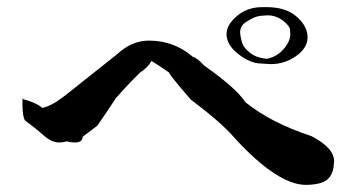

<svg xmlns="http://www.w3.org/2000/svg" viewBox="-20 -625 997 539"><path d="M841 -106H839Q760 -106 640 -236Q603 -280 516 -345Q456 -414 455 -421Q421 -445 405 -454Q396 -436 374 -422Q339 -388 305 -349Q277 -306 253 -272L212 -241Q212 -225 190 -225Q181 -225 167 -228Q156 -225 146 -225Q125 -225 102.5 -245Q80 -265 50 -287Q43 -299 43 -333V-349L40 -348Q80 -338 99 -322Q126 -328 163 -357L309 -473Q350 -511 398 -511Q469 -511 522 -465Q533 -463 553 -441Q643 -378 669 -338Q741 -280 854 -243Q918 -210 918 -172L917 -164Q916 -137 900 -122Q884 -107 841 -106ZM740 -445Q734 -445 707.5 -447Q681 -449 650.5 -472Q620 -495 616 -524V-530Q616 -555 645 -580Q674 -605 717 -605H728Q782 -605 812.5 -578.5Q843 -552 843.5 -521Q844 -490 809 -466Q778 -445 740 -445ZM730 -460Q758 -466 776.5 -487.5Q795 -509 795 -530Q795 -531 794 -542Q793 -553 772 -569Q753 -582 731 -582Q727 -582 711 -580.5Q695 -579 672 -564Q654 -553 654 -534Q654 -527 658.5 -509Q663 -491 682 -476.5Q701 -462 730 -460Z"/></svg>

Font: Xiangcui Kesong Xiangcui Kesong
Style: Regular
Weight: 400
Version: Version 1.501;March 28, 2024;FontCreator 14.0.0.2814 64-bit